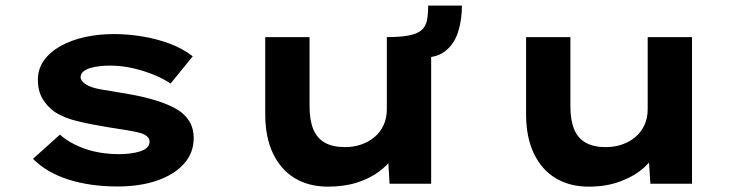

<svg xmlns="http://www.w3.org/2000/svg" viewBox="-20 -665 2700 695"><path d="M405.2 10Q306.8 10 227.9 -15Q149 -40 99.4 -90.1L197 -177.7Q233.2 -145.3 288.5 -126.1Q343.9 -107 412.2 -107Q431.6 -107 451 -109.4Q470.4 -111.9 486.5 -116.8Q502.6 -121.8 512 -130.5Q521.4 -139.2 521.4 -152.3Q521.4 -172.3 490.2 -183.1Q468.6 -189 436.5 -194.2Q404.4 -199.5 371.8 -204.4Q308.9 -214.6 260.2 -226.4Q211.5 -238.2 177.8 -259.9Q149.6 -280.6 133.4 -308.5Q117.1 -336.4 117.1 -376.5Q117.1 -415.6 139.2 -446.4Q161.3 -477.3 199.3 -498.4Q237.4 -519.6 286.9 -530.7Q336.4 -541.7 391.7 -541.7Q443.6 -541.7 495.8 -533Q548 -524.3 595 -506.7Q641.9 -489 677.7 -461.2L597.4 -362.5Q572.6 -379.6 537 -394.2Q501.4 -408.9 460.6 -418.2Q419.8 -427.5 377.2 -427.5Q357.8 -427.5 339.5 -425.3Q321.3 -423.2 306 -418.5Q290.6 -413.8 281.2 -405.6Q271.8 -397.4 271.8 -386.3Q271.8 -378.3 277.3 -371.5Q282.8 -364.6 290.8 -359.5Q309.3 -347.8 343.8 -341.6Q378.2 -335.5 420.9 -328.7Q496.7 -316.8 549.4 -299.9Q602.2 -282.9 633.3 -260.8Q657.6 -242 669.4 -218.7Q681.2 -195.3 681.2 -165.5Q681.2 -112 646.5 -72.8Q611.8 -33.6 549.7 -11.8Q487.6 10 405.2 10Z M1167 10.6Q1098.1 10.6 1047.3 -19.9Q996.5 -50.3 968.3 -109.4Q940.1 -168.4 940.1 -251.3V-530.7H1100.5V-281Q1100.5 -230.8 1113.7 -197.9Q1126.9 -165 1155.7 -148.7Q1184.4 -132.5 1229.1 -132.5Q1260 -132.5 1287.4 -141.9Q1314.8 -151.3 1336 -169.2Q1357.1 -187 1368.7 -212.6Q1380.3 -238.2 1380.3 -269.6V-530.7Q1429.8 -530.7 1460.2 -536.7Q1490.5 -542.6 1505.6 -555.7Q1520.8 -568.9 1525.4 -590.9Q1529.9 -613 1529.9 -644.7H1652.1Q1652.1 -592.9 1637.9 -548.5Q1623.7 -504.2 1590.3 -478.9Q1556.9 -453.6 1501.9 -457.5L1540.7 -486.5V0H1390.1L1383.2 -120.6L1401.4 -93.5Q1383.2 -66.9 1350.6 -42.9Q1317.9 -18.8 1272 -4.1Q1226.1 10.6 1167 10.6Z M2111.1 10.6Q2042.3 10.6 1991.5 -19.9Q1940.7 -50.3 1912.5 -109.4Q1884.3 -168.4 1884.3 -251.3V-530.7H2044.7V-281Q2044.7 -230.8 2057.9 -197.9Q2071.1 -165 2099.8 -148.7Q2128.6 -132.5 2172.6 -132.5Q2204.2 -132.5 2231.6 -141.9Q2259 -151.3 2280.1 -169.2Q2301.2 -187 2312.9 -212.6Q2324.5 -238.2 2324.5 -269.6V-530.7H2484.9V0H2334.2L2327.4 -108.9L2356.8 -120.9Q2345.4 -89.3 2311.7 -58.8Q2278 -28.3 2227 -8.9Q2176 10.6 2111.1 10.6Z"/></svg>

Font: Lexend Tera
Style: Regular
Weight: 400
Designer: Bonnie Shaver-Troup, Thomas Jockin
Foundry: Lexend
Version: Version 1.007